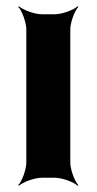

<svg xmlns="http://www.w3.org/2000/svg" viewBox="-20 -574 313 620"><path d="M207 -50V-478C207 -502 221 -539 233 -552L231 -554C218 -542 181 -528 157 -528H115C91 -528 54 -542 41 -554L39 -552C51 -539 65 -502 65 -478V-50C65 -26 51 11 39 24L41 26C54 14 91 0 115 0H157C181 0 218 14 231 26L233 24C221 11 207 -26 207 -50Z"/></svg>

Font: Asimov
Style: Edge
Weight: 500
Designer: Google
Version: Version 2.000980: 2014